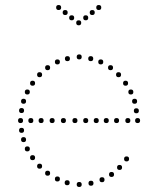

<svg xmlns="http://www.w3.org/2000/svg" viewBox="-20 -741 621 766"><path d="M294 -660Q304 -660 304 -650Q304 -640 294 -640Q284 -640 284 -650Q284 -660 294 -660ZM322 -680Q332 -680 332 -670Q332 -660 322 -660Q312 -660 312 -670Q312 -680 322 -680ZM348 -701Q358 -701 358 -691Q358 -681 348 -681Q338 -681 338 -691Q338 -701 348 -701ZM374 -721Q384 -721 384 -711Q384 -701 374 -701Q364 -701 364 -711Q364 -721 374 -721ZM266 -680Q276 -680 276 -670Q276 -660 266 -660Q256 -660 256 -670Q256 -680 266 -680ZM240 -701Q250 -701 250 -691Q250 -681 240 -681Q230 -681 230 -691Q230 -701 240 -701ZM214 -721Q224 -721 224 -711Q224 -701 214 -701Q204 -701 204 -711Q204 -721 214 -721ZM296 -504Q286 -504 286 -514Q286 -524 296 -524Q306 -524 306 -514Q306 -504 296 -504ZM342 -497Q332 -497 332 -507Q332 -517 342 -517Q352 -517 352 -507Q352 -497 342 -497ZM382 -484Q372 -484 372 -494Q372 -504 382 -504Q392 -504 392 -494Q392 -484 382 -484ZM421 -461Q411 -461 411 -471Q411 -481 421 -481Q431 -481 431 -471Q431 -461 421 -461ZM453 -433Q443 -433 443 -443Q443 -453 453 -453Q463 -453 463 -443Q463 -433 453 -433ZM502 -364Q492 -364 492 -374Q492 -384 502 -384Q512 -384 512 -374Q512 -364 502 -364ZM517 -327Q507 -327 507 -337Q507 -347 517 -347Q527 -347 527 -337Q527 -327 517 -327ZM529 -250Q519 -250 519 -260Q519 -270 529 -270Q539 -270 539 -260Q539 -250 529 -250ZM481 -399Q471 -399 471 -409Q471 -419 481 -419Q491 -419 491 -409Q491 -399 481 -399ZM524 -289Q514 -289 514 -299Q514 -309 524 -309Q534 -309 534 -299Q534 -289 524 -289ZM249 -497Q239 -497 239 -507Q239 -517 249 -517Q259 -517 259 -507Q259 -497 249 -497ZM209 -484Q199 -484 199 -494Q199 -504 209 -504Q219 -504 219 -494Q219 -484 209 -484ZM170 -461Q160 -461 160 -471Q160 -481 170 -481Q180 -481 180 -471Q180 -461 170 -461ZM138 -433Q128 -433 128 -443Q128 -453 138 -453Q148 -453 148 -443Q148 -433 138 -433ZM89 -364Q79 -364 79 -374Q79 -384 89 -384Q99 -384 99 -374Q99 -364 89 -364ZM74 -327Q64 -327 64 -337Q64 -347 74 -347Q84 -347 84 -337Q84 -327 74 -327ZM62 -250Q52 -250 52 -260Q52 -270 62 -270Q72 -270 72 -260Q72 -250 62 -250ZM110 -399Q100 -399 100 -409Q100 -419 110 -419Q120 -419 120 -409Q120 -399 110 -399ZM66 -290Q56 -290 56 -300Q56 -310 66 -310Q76 -310 76 -300Q76 -290 66 -290ZM296 -15Q306 -15 306 -5Q306 5 296 5Q286 5 286 -5Q286 -15 296 -15ZM343 -20Q353 -20 353 -10Q353 0 343 0Q333 0 333 -10Q333 -20 343 -20ZM387 -34Q397 -34 397 -24Q397 -14 387 -14Q377 -14 377 -24Q377 -34 387 -34ZM425 -55Q435 -55 435 -45Q435 -35 425 -35Q415 -35 415 -45Q415 -55 425 -55ZM457 -83Q467 -83 467 -73Q467 -63 457 -63Q447 -63 447 -73Q447 -83 457 -83ZM485 -117Q495 -117 495 -107Q495 -97 485 -97Q475 -97 475 -107Q475 -117 485 -117ZM248 -22Q258 -22 258 -12Q258 -2 248 -2Q238 -2 238 -12Q238 -22 248 -22ZM209 -37Q219 -37 219 -27Q219 -17 209 -17Q199 -17 199 -27Q199 -37 209 -37ZM170 -60Q180 -60 180 -50Q180 -40 170 -40Q160 -40 160 -50Q160 -60 170 -60ZM138 -88Q148 -88 148 -78Q148 -68 138 -68Q128 -68 128 -78Q128 -88 138 -88ZM89 -157Q99 -157 99 -147Q99 -137 89 -137Q79 -137 79 -147Q79 -157 89 -157ZM74 -194Q84 -194 84 -184Q84 -174 74 -174Q64 -174 64 -184Q64 -194 74 -194ZM110 -122Q120 -122 120 -112Q120 -102 110 -102Q100 -102 100 -112Q100 -122 110 -122ZM66 -231Q76 -231 76 -221Q76 -211 66 -211Q56 -211 56 -221Q56 -231 66 -231ZM490 -250Q480 -250 480 -260Q480 -270 490 -270Q500 -270 500 -260Q500 -250 490 -250ZM445 -250Q435 -250 435 -260Q435 -270 445 -270Q455 -270 455 -260Q455 -250 445 -250ZM404 -250Q394 -250 394 -260Q394 -270 404 -270Q414 -270 414 -260Q414 -250 404 -250ZM364 -250Q354 -250 354 -260Q354 -270 364 -270Q374 -270 374 -260Q374 -250 364 -250ZM322 -250Q312 -250 312 -260Q312 -270 322 -270Q332 -270 332 -260Q332 -250 322 -250ZM279 -250Q269 -250 269 -260Q269 -270 279 -270Q289 -270 289 -260Q289 -250 279 -250ZM233 -250Q223 -250 223 -260Q223 -270 233 -270Q243 -270 243 -260Q243 -250 233 -250ZM188 -250Q178 -250 178 -260Q178 -270 188 -270Q198 -270 198 -260Q198 -250 188 -250ZM144 -250Q134 -250 134 -260Q134 -270 144 -270Q154 -270 154 -260Q154 -250 144 -250ZM103 -250Q93 -250 93 -260Q93 -270 103 -270Q113 -270 113 -260Q113 -250 103 -250Z"/></svg>

Font: Raleway Dots 
Style: Regular
Weight: 400
Version: Version 1.000